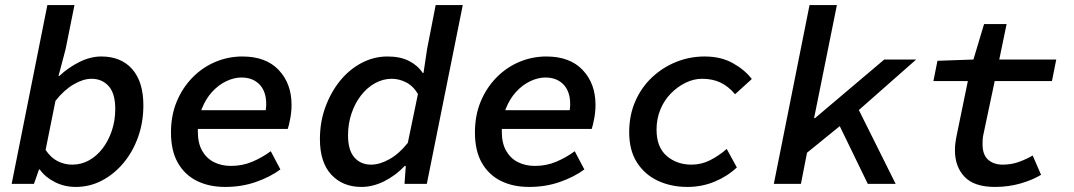

<svg xmlns="http://www.w3.org/2000/svg" viewBox="-20 -726 4240 758"><path d="M279 12Q234 12 196 -7.5Q158 -27 137 -57H134L114 0H26L167 -706H274L239 -532L211 -426H214Q249 -459 293 -481Q337 -503 380 -503Q458 -503 502 -453Q546 -403 546 -310Q546 -243 525 -184.5Q504 -126 467 -82Q430 -38 382 -13Q334 12 279 12ZM265 -76Q301 -76 331.5 -93Q362 -110 385 -140Q408 -170 421.5 -210Q435 -250 435 -296Q435 -357 409 -386Q383 -415 341 -415Q309 -415 271 -393Q233 -371 199 -328L160 -134Q181 -103 208 -89.5Q235 -76 265 -76Z M869 12Q805 12 757 -12Q709 -36 682 -83.5Q655 -131 655 -203Q655 -270 677.5 -324.5Q700 -379 739.5 -419.5Q779 -460 830 -481.5Q881 -503 937 -503Q1030 -503 1080.5 -449.5Q1131 -396 1131 -312Q1131 -284 1125.5 -256Q1120 -228 1116 -217H736L748 -291H1061L1025 -273Q1028 -283 1029.5 -294Q1031 -305 1031 -315Q1031 -365 1004.5 -392.5Q978 -420 933 -420Q904 -420 873.5 -405.5Q843 -391 818 -364Q793 -337 777 -297.5Q761 -258 761 -208Q761 -161 778 -131Q795 -101 824.5 -86Q854 -71 892 -71Q937 -71 976 -87.5Q1015 -104 1049 -129L1087 -57Q1046 -27 990 -7.5Q934 12 869 12Z M1407 12Q1333 12 1288 -36.5Q1243 -85 1243 -177Q1243 -244 1264.5 -303Q1286 -362 1322.5 -407Q1359 -452 1407.5 -477.5Q1456 -503 1510 -503Q1560 -503 1594.5 -485.5Q1629 -468 1649 -438H1652L1666 -532L1700 -706H1807L1665 0H1577L1582 -71H1578Q1542 -33 1497 -10.5Q1452 12 1407 12ZM1445 -76Q1479 -76 1517.5 -97.5Q1556 -119 1590 -162L1630 -355Q1611 -387 1583 -401Q1555 -415 1527 -415Q1492 -415 1460.5 -397.5Q1429 -380 1405 -349Q1381 -318 1367.5 -277.5Q1354 -237 1354 -192Q1354 -133 1379 -104.5Q1404 -76 1445 -76Z M2069 12Q2005 12 1957 -12Q1909 -36 1882 -83.5Q1855 -131 1855 -203Q1855 -270 1877.5 -324.5Q1900 -379 1939.5 -419.5Q1979 -460 2030 -481.5Q2081 -503 2137 -503Q2230 -503 2280.5 -449.5Q2331 -396 2331 -312Q2331 -284 2325.5 -256Q2320 -228 2316 -217H1936L1948 -291H2261L2225 -273Q2228 -283 2229.5 -294Q2231 -305 2231 -315Q2231 -365 2204.5 -392.5Q2178 -420 2133 -420Q2104 -420 2073.5 -405.5Q2043 -391 2018 -364Q1993 -337 1977 -297.5Q1961 -258 1961 -208Q1961 -161 1978 -131Q1995 -101 2024.5 -86Q2054 -71 2092 -71Q2137 -71 2176 -87.5Q2215 -104 2249 -129L2287 -57Q2246 -27 2190 -7.5Q2134 12 2069 12Z M2694 12Q2630 12 2578 -12Q2526 -36 2495 -84Q2464 -132 2464 -204Q2464 -271 2488 -326Q2512 -381 2554 -420.5Q2596 -460 2649.5 -481.5Q2703 -503 2762 -503Q2827 -503 2874.5 -476Q2922 -449 2948 -414L2882 -354Q2856 -385 2824.5 -400Q2793 -415 2752 -415Q2719 -415 2687 -399.5Q2655 -384 2628.5 -357Q2602 -330 2587 -293.5Q2572 -257 2572 -214Q2572 -145 2612 -110.5Q2652 -76 2710 -76Q2749 -76 2783.5 -93.5Q2818 -111 2849 -138L2889 -65Q2852 -30 2801.5 -9Q2751 12 2694 12Z M3035 0 3176 -706H3284L3194 -260H3198L3471 -491H3597L3336 -261L3166 -123L3142 0ZM3288 -243 3359 -315 3516 0H3406Z M3908 12Q3826 12 3788 -28Q3750 -68 3750 -133Q3750 -148 3752 -163Q3754 -178 3758 -197L3801 -406H3665L3681 -486L3823 -491L3865 -631H3954L3925 -491H4150L4133 -406H3907L3863 -198Q3860 -185 3859.5 -175.5Q3859 -166 3859 -157Q3859 -115 3881 -95.5Q3903 -76 3939 -76Q3973 -76 4003 -87Q4033 -98 4057 -112L4090 -36Q4058 -16 4010 -2Q3962 12 3908 12Z"/></svg>

Font: Source Code Pro SemiBold
Style: Italic
Weight: 600
Italic angle: -11°
Monospace: yes
Designer: Paul D. Hunt, Teo Tuominen
Foundry: Adobe Systems Incorporated
Version: Version 1.016;hotconv 1.0.116;makeotfexe 2.5.65601